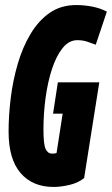

<svg xmlns="http://www.w3.org/2000/svg" viewBox="-20 -730 443 760"><path d="M192 10Q109 10 61.5 -45Q14 -100 14 -209Q14 -273 22.5 -342Q31 -411 50 -476.5Q69 -542 100.5 -595Q132 -648 176.5 -679Q221 -710 282 -710Q313 -710 344.5 -704Q376 -698 403 -684L359 -553Q345 -558 327 -564.5Q309 -571 286 -571Q253 -571 228 -540Q203 -509 186 -457.5Q169 -406 160.5 -343.5Q152 -281 152 -217Q152 -159 160.5 -140.5Q169 -122 186 -122Q190 -122 196 -122.5Q202 -123 204 -125L228 -280H190L209 -404H373L313 -25Q289 -6 255 2Q221 10 192 10Z"/></svg>

Font: Georama ExtraCondensed ExtraBold
Style: Italic
Weight: 800
Width: 2
Italic angle: -9°
Designer: Jean-Baptiste Levee
Foundry: Production Type
Version: Version 1.000